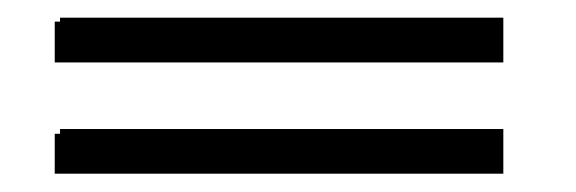

<svg xmlns="http://www.w3.org/2000/svg" viewBox="-20 -405 642 214"><path d="M541 -335.4H41V-380.9H46.9V-385.3H541ZM541 -211.4H41V-255.9H46.9V-261.2H541Z"/></svg>

Font: Arian Grqi
Style: Italic
Weight: 400
Italic angle: -15°
Designer: Ruben Hakobyan (Tarumian)
Foundry: Ruben Hakobyan (Tarumian)
Version: Version 1.002